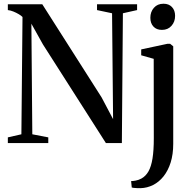

<svg xmlns="http://www.w3.org/2000/svg" viewBox="-20 -766 1031 1028"><path d="M22 0V-30.5L94.5 -47L100.5 -675Q93.5 -682.5 80.2 -690.2Q67 -698 51.8 -704.2Q36.5 -710.5 22 -712V-743H206.5L524 -244.5L585.5 -128L580 -695L499.5 -712V-743H714V-712L638 -695L632.5 0H547L210 -528L148 -639L153 -47L238.5 -30.5V0ZM732 241.5Q723.5 241.5 713.8 241.2Q704 241 696 240Q688 239 685.5 238L682 203.5Q689.5 204 706 201Q722.5 198 737 190Q760 177.5 774.8 151.8Q789.5 126 796.5 82.8Q803.5 39.5 803.5 -25.5L803 -451L736 -470V-501.5L876.5 -531.5H891L907.5 -518V4Q907.5 60 893.8 103.8Q880 147.5 855.8 178Q831.5 208.5 799.8 224.5Q768 240.5 732 241.5ZM846.5 -606Q818 -606 801.5 -623.8Q785 -641.5 785 -671Q785 -702.5 804 -724.2Q823 -746 855 -746H856Q884 -746 900.8 -728.2Q917.5 -710.5 917.5 -681Q917.5 -649.5 898.2 -627.8Q879 -606 847.5 -606Z"/></svg>

Font: Merriweather 96pt Medium
Style: Regular
Weight: 500
Version: Version 2.100